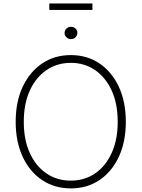

<svg xmlns="http://www.w3.org/2000/svg" viewBox="-20 -1046 793 1076"><path d="M377 9.8Q286.1 9.8 216.3 -36.6Q146.5 -83 107.2 -167.2Q67.9 -251.5 67.9 -363.3Q67.9 -476.1 107.4 -560.1Q147 -644 216.6 -690.7Q286.1 -737.3 377 -737.3Q467.8 -737.3 537.1 -690.7Q606.4 -644 645.8 -560.1Q685.1 -476.1 685.1 -363.3Q685.1 -251 645.8 -167Q606.4 -83 537.1 -36.6Q467.8 9.8 377 9.8ZM377 -33.7Q453.6 -33.7 512.9 -74.2Q572.3 -114.7 606 -189Q639.6 -263.2 639.6 -363.3Q639.6 -464.4 606 -538.3Q572.3 -612.3 512.9 -653.1Q453.6 -693.8 377 -693.8Q300.3 -693.8 240.7 -653.3Q181.2 -612.8 147.2 -538.8Q113.3 -464.8 113.3 -363.3Q113.3 -263.2 146.7 -189.2Q180.2 -115.2 239.7 -74.5Q299.3 -33.7 377 -33.7ZM377.9 -826.7Q363.3 -826.7 352.5 -836.9Q341.8 -847.2 341.8 -861.3Q341.8 -876 352.5 -886Q363.3 -896 377.9 -896Q392.6 -896 403.1 -886Q413.6 -876 413.6 -861.3Q413.6 -847.2 403.1 -836.9Q392.6 -826.7 377.9 -826.7ZM498 -1026.4V-990.2H256.3V-1026.4Z"/></svg>

Font: Inter ExtraLight
Style: Regular
Weight: 250
Designer: Rasmus Andersson
Foundry: rsms
Version: Version 4.001;git-66647c0bb